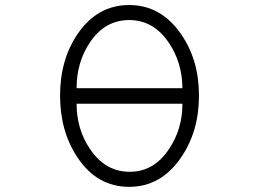

<svg xmlns="http://www.w3.org/2000/svg" viewBox="-20 -722 1040 760"><path d="M491.2 -642.6Q587.9 -642.6 648.4 -552.7Q701.2 -474.6 702.1 -373H283.2Q283.2 -474.6 335 -552.7Q394.5 -642.6 491.2 -642.6ZM491.2 -702.1Q366.2 -702.1 288.1 -588.9Q217.8 -486.3 217.8 -343.8Q217.8 -200.2 288.1 -96.7Q365.2 17.6 491.2 17.6Q616.2 17.6 695.3 -96.7Q767.6 -200.2 767.6 -343.8Q767.6 -486.3 695.3 -588.9Q616.2 -702.1 491.2 -702.1ZM493.2 -42Q396.5 -42 335.9 -132.8Q283.2 -210.9 283.2 -311.5H702.1Q702.1 -210.9 649.4 -132.8Q589.8 -42 493.2 -42Z"/></svg>

Font: DotumChe
Style: Regular
Weight: 400
Monospace: yes
Version: Version 2.21